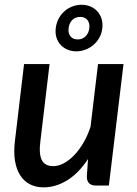

<svg xmlns="http://www.w3.org/2000/svg" viewBox="-20 -779 576 806"><path d="M498.5 -510 437 0H383.5Q344.5 0 344.5 -38L349.5 -111.5Q310.5 -52 262.2 -22.2Q214 7.5 163 7.5Q131 7.5 106 -5.2Q81 -18 65 -42.8Q49 -67.5 43 -103.5Q37 -139.5 42.5 -186L81 -510H188L149.5 -186Q142.5 -131.5 155.8 -106.5Q169 -81.5 203.5 -81.5Q224.5 -81.5 247 -93.2Q269.5 -105 290.5 -126.5Q311.5 -148 329.5 -178.5Q347.5 -209 360 -246.5L391.5 -510ZM214 -660.5Q216.5 -682.5 226.2 -700.8Q236 -719 250.8 -732Q265.5 -745 284 -752Q302.5 -759 322 -759Q342 -759 359 -752Q376 -745 388 -732Q400 -719 406 -700.8Q412 -682.5 409.5 -660.5Q407 -638.5 397 -620.8Q387 -603 372 -590.2Q357 -577.5 338.5 -570.5Q320 -563.5 300 -563.5Q280.5 -563.5 263.8 -570.5Q247 -577.5 235 -590.2Q223 -603 217.2 -620.8Q211.5 -638.5 214 -660.5ZM268 -660.5Q265.5 -639.5 275.8 -626.5Q286 -613.5 307 -613.5Q326 -613.5 339.2 -626.5Q352.5 -639.5 355 -660.5Q357.5 -682 347 -695Q336.5 -708 317 -708Q296 -708 283.2 -695Q270.5 -682 268 -660.5Z"/></svg>

Font: Lato SemiBold
Style: Italic
Weight: 600
Italic angle: -7°
Designer: Lukasz Dziedzic with Adam Twardoch and Botio Nikoltchev
Foundry: tyPoland Lukasz Dziedzic
Version: Version 2.015; 2015-08-06; http://www.latofonts.com/